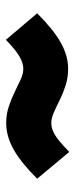

<svg xmlns="http://www.w3.org/2000/svg" viewBox="178 -680 255 651"><g transform="rotate(90 305.5 -354.5)"><path d="M397 -248Q367 -248 340.5 -257Q314 -266 291.5 -277Q269 -288 249.5 -297Q230 -306 213 -306Q194 -306 171.5 -293Q149 -280 115 -247L25 -353Q80 -408 124.5 -433Q169 -458 213 -458Q243 -458 269.5 -449.5Q296 -441 319 -429.5Q342 -418 361.5 -409.5Q381 -401 397 -401Q411 -401 425 -407Q439 -413 456 -426.5Q473 -440 495 -462L586 -353Q531 -298 486.5 -273Q442 -248 397 -248Z"/></g></svg>

Font: MuseoModerno Thin Black
Style: Regular
Weight: 900
Version: Version 1.002